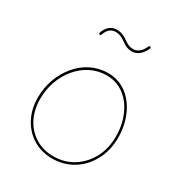

<svg xmlns="http://www.w3.org/2000/svg" viewBox="-216 -1104 1177 1254"><g transform="rotate(30 372.5 -476.5)"><path d="M360.4 1C418.9 1 471.7 -13.7 518.1 -42.5C564.5 -71.3 600.6 -111.3 627.4 -161.6C654.3 -211.9 667.5 -269.5 667.5 -334C667.5 -503.9 568.4 -666 402.3 -666C308.6 -666 229 -623.5 171.9 -554.7C114.7 -485.8 81.5 -395 81.5 -299.3C81.5 -240.2 93.8 -188.5 117.7 -143.6C166 -53.2 252.9 1 360.4 1ZM360.4 -15.6C310.1 -15.6 265.1 -27.3 225.6 -51.3C147 -98.6 99.1 -186.5 99.1 -299.3C99.1 -391.6 130.4 -478.5 185.1 -543.5C239.7 -608.4 314.5 -648.4 402.3 -648.4C554.7 -648.4 650.9 -499.5 650.9 -334C650.9 -272 638.2 -217.3 612.8 -169.4C586.9 -121.6 552.2 -84 508.8 -56.6C464.8 -29.3 415.5 -15.6 360.4 -15.6ZM225.6 -855.5C227.1 -855 228 -855 229 -855C232.4 -855 234.9 -856.9 236.3 -861.3C249.5 -899.9 272.9 -923.3 308.1 -923.3C339.8 -923.3 363.3 -909.7 386.7 -892.6C411.1 -874 435.5 -864.7 460.4 -864.7C500 -864.7 534.7 -890.6 556.6 -941.4C557.1 -942.9 557.6 -944.3 557.6 -945.8C557.6 -948.7 555.7 -951.2 552.2 -952.6C550.8 -953.1 549.3 -953.6 547.9 -953.6C544.9 -953.6 542.5 -951.7 541 -948.2C521 -901.4 491.2 -882.3 460.4 -882.3C439.5 -882.3 418.5 -890.1 396.5 -906.2C372.6 -924.3 344.7 -939.9 308.1 -939.9C263.2 -939.9 233.4 -908.7 219.7 -866.2C219.2 -864.7 219.2 -863.8 219.2 -862.8C219.2 -859.4 221.2 -856.9 225.6 -855.5Z"/></g></svg>

Font: Mikhak Thin
Style: Regular
Weight: 100
Designer: Amin Abedi
Version: Version 3.2